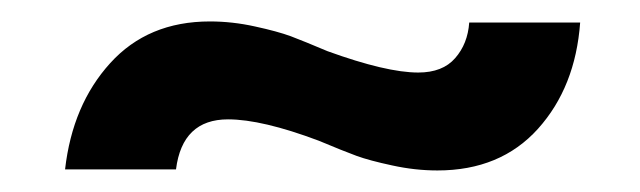

<svg xmlns="http://www.w3.org/2000/svg" viewBox="-20 -421 600 180"><path d="M287.1 -373Q342.3 -353 372.1 -353Q395 -353 406.7 -366.5Q418.5 -379.9 419.9 -399.9H523.9Q519.5 -339.4 484.4 -300.3Q449.2 -261.2 390.1 -261.2Q369.1 -261.2 347.7 -265.9Q326.2 -270.5 314.2 -274.9Q302.2 -279.3 278.8 -289.1Q225.6 -309.1 193.8 -309.1Q150.9 -309.1 145 -262.2H41Q47.9 -322.8 83.3 -361.8Q118.7 -400.9 176.8 -400.9Q197.8 -400.9 219 -396.2Q240.2 -391.6 252.7 -387Q265.1 -382.3 287.1 -373Z"/></svg>

Font: Fixel Text SemiBold
Style: Regular
Weight: 600
Width: 4
Designer: AlfaBravo + MacPaw
Foundry: Kyrylo Tkachov, Marchela Mozhyna, Serhii Makarenko, Maria Weinstein, Zakhar Kryvoshyya
Version: Version 1.211